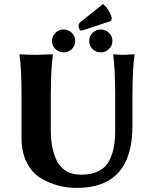

<svg xmlns="http://www.w3.org/2000/svg" viewBox="-20 -915 759 945"><path d="M418.9 -712.9Q418.9 -736.8 435.5 -753.4Q452.1 -770 476.1 -770Q499 -770 516.1 -753.4Q533.2 -736.8 533.2 -712.9Q533.2 -689.9 516.1 -673.6Q499 -657.2 476.1 -657.2Q452.1 -657.2 435.5 -673.6Q418.9 -689.9 418.9 -712.9ZM235.8 -712.9Q235.8 -736.8 252.9 -753.4Q270 -770 293 -770Q316.9 -770 333.5 -753.4Q350.1 -736.8 350.1 -712.9Q350.1 -689.9 333.5 -673.6Q316.9 -657.2 293 -657.2Q270 -657.2 252.9 -673.6Q235.8 -689.9 235.8 -712.9ZM546.9 -444.8Q546.9 -573.7 537.1 -645L539.1 -647.9Q565.9 -645 589.8 -645L641.1 -647.9L642.1 -645Q632.3 -579.1 631.8 -444.8V-294.9Q631.8 10.3 357.9 9.8Q313 9.8 270.5 -0.7Q228 -11.2 184.1 -36.1Q140.1 -61 113 -112.5Q85.9 -164.1 85.9 -235.8V-444.8Q85.9 -573.7 76.2 -645L78.1 -647.9Q122.1 -645 155.8 -645L238.8 -647.9L240.2 -645Q230.5 -579.1 230 -444.8V-269Q230 -233.9 235.1 -202.4Q240.2 -170.9 254.2 -135Q268.1 -99.1 300 -77.1Q332 -55.2 378.9 -55.2Q430.7 -55.2 465.8 -73Q501 -90.8 518.1 -125Q535.2 -159.2 541 -194.6Q546.9 -230 546.9 -276.9ZM486.8 -895Q518.1 -870.6 530.8 -823.7L525.4 -811.5L408.2 -772.5Q384.3 -764.6 378.4 -764.6Q374 -764.6 370.1 -772.5Q366.2 -780.3 366.2 -786.6Q366.2 -798.3 377.4 -807.6Z"/></svg>

Font: Linux Biolinum O
Style: Bold
Weight: 700
Designer: Philipp H. Poll
Foundry: Philipp H. Poll
Version: Version 1.3.2